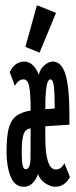

<svg xmlns="http://www.w3.org/2000/svg" viewBox="-20 -702 290 733"><path d="M71 11Q36 11 20.5 -28Q5 -67 5 -123Q5 -177 12.5 -209Q20 -241 40 -257.5Q60 -274 97 -280Q97 -345 91.5 -372Q86 -399 70 -399Q50 -399 37 -374L17 -427Q37 -467 73 -467Q92 -467 106.5 -452Q121 -437 128 -416Q133 -439 149.5 -453Q166 -467 181 -467Q215 -467 230 -417.5Q245 -368 245 -262V-226L153 -220V-175Q153 -117 163 -86Q173 -55 193 -55Q205 -55 213 -62Q221 -69 226 -79L247 -26Q227 11 190 11Q174 11 154 -1.5Q134 -14 125 -37Q107 11 71 11ZM153 -285 189 -288Q189 -347 185.5 -373Q182 -399 173 -399Q162 -399 157.5 -371.5Q153 -344 153 -285ZM78 -56Q96 -56 96.5 -99.5Q97 -143 97 -212Q77 -210 70 -189Q63 -168 63 -122Q63 -89 66 -72.5Q69 -56 78 -56ZM131 -501 77 -523 121 -682 194 -653Z"/></svg>

Font: Inconsolata UltraCondensed Bold
Style: Regular
Weight: 700
Width: 1
Monospace: yes
Designer: Raph Levien, Cyreal, Brenton Simpson
Foundry: Raph Levien, Cyreal, Google
Version: Version 3.001; ttfautohint (v1.8.2.53-6de2)